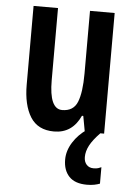

<svg xmlns="http://www.w3.org/2000/svg" viewBox="-55 -584 597 861"><g transform="rotate(5 244.0 -154.0)"><path d="M426 -543V0H339L326 -71H320Q283 10 201 10Q128 10 94.5 -43.5Q61 -97 61 -189V-543H171V-218Q171 -89 229 -89Q280 -89 297.5 -132.5Q315 -176 315 -261V-543ZM349 112Q349 133 360.5 146Q372 159 392 159Q405 159 413 156.5Q421 154 427 151V225Q417 229 402.5 232Q388 235 369 235Q315 235 288.5 207Q262 179 262 131Q262 91 286 53Q310 15 349 -11L409 0Q377 33 363 59.5Q349 86 349 112Z"/></g></svg>

Font: Noto Sans Malayalam ExtraCondensed SemiBold
Style: Regular
Weight: 600
Width: 2
Designer: Jelle Bosma - Monotype Design Team
Foundry: Monotype Imaging Inc.
Version: Version 2.104; ttfautohint (v1.8.4.7-5d5b)